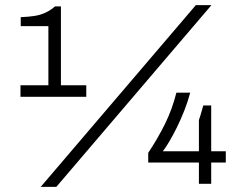

<svg xmlns="http://www.w3.org/2000/svg" viewBox="-20 -718 974 750"><path d="M139 12 745 -698H806L200 12ZM60 -340V-385H169V-616H61V-651Q89 -652 113 -655.5Q137 -659 157.5 -668.5Q178 -678 195 -693H218V-385H317V-340ZM757 0V-83H559V-121Q597 -178 625 -235Q653 -292 669 -356H723Q714 -322 700.5 -287.5Q687 -253 671.5 -221.5Q656 -190 641.5 -165.5Q627 -141 616 -127H757V-249Q760 -257 763 -267.5Q766 -278 769 -288Q772 -298 774 -306H805V-127H862V-83H805V0Z"/></svg>

Font: Archivo SemiExpanded ExtraLight
Style: Regular
Weight: 250
Width: 6
Designer: Hector Gatti
Foundry: Omnibus-Type
Version: Version 2.001